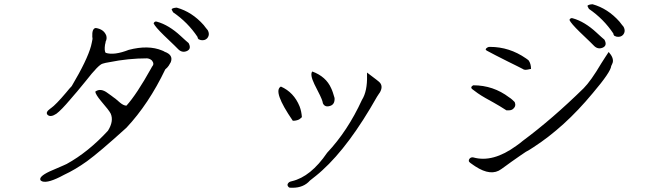

<svg xmlns="http://www.w3.org/2000/svg" viewBox="-20 -826 3040 905"><path d="M956 -645Q945 -634 927 -637Q927 -637 924 -638Q921 -639 916 -641Q911 -646 911 -652Q865 -721 796 -768Q788 -782 789 -783Q795 -789 813 -790Q885 -770 940 -708Q945 -701 950 -695Q955 -689 959 -684Q971 -662 956 -645ZM860 -585Q837 -576 819 -595Q817 -598 753 -659Q711 -700 704 -716Q709 -727 719 -724Q748 -716 776 -699Q804 -682 831 -657Q845 -644 854.5 -635.5Q864 -627 869 -623Q884 -595 860 -585ZM282 -2Q207 39 179 29Q177 28 175.5 27Q174 26 172 25Q159 8 214 -18Q220 -20 229 -24.5Q238 -29 251 -34Q267 -41 277.5 -45.5Q288 -50 294 -53Q345 -81 394 -120.5Q443 -160 489 -210Q517 -255 502 -290Q495 -305 456 -350Q431 -380 429 -394Q454 -413 488 -387Q499 -379 505.5 -374.5Q512 -370 514 -368Q520 -365 546 -342Q563 -328 576 -328Q624 -381 693 -505V-506L695 -508V-509L696 -510V-511L697 -512Q709 -525 696 -541Q686 -550 673 -551Q585 -551 496 -533Q476 -530 464 -526Q445 -522 385 -445Q355 -408 343 -394Q338 -388 330 -379Q322 -370 312 -358Q269 -307 246 -290Q219 -272 205 -284Q192 -296 217 -314Q218 -315 218.5 -315Q219 -315 220 -316Q243 -332 292 -390Q300 -400 306.5 -407.5Q313 -415 318 -420Q391 -543 409 -609Q411 -618 413 -626.5Q415 -635 416 -642Q416 -644 416 -646Q416 -648 415 -652Q413 -693 432 -694Q470 -688 481 -658Q485 -643 478 -630Q478 -626 475 -615Q471 -587 478 -577Q518 -564 587 -591Q679 -615 744 -588Q752 -585 756 -582Q798 -567 785 -533Q781 -525 775 -516Q769 -507 759 -499Q681 -336 576 -224Q512 -166 465.5 -126.5Q419 -87 390 -66Q362 -46 335 -30Q308 -14 282 -2Z M1533 -326Q1511 -320 1502 -339Q1501 -341 1501 -343.5Q1501 -346 1500 -348Q1496 -364 1462 -429Q1440 -475 1452 -489Q1517 -465 1541 -410Q1545 -402 1549 -390Q1553 -378 1557 -364Q1559 -332 1533 -326ZM1441 25Q1411 59 1359 59Q1355 59 1351 59Q1347 59 1343 58Q1327 45 1344 32Q1347 30 1350 29.5Q1353 29 1356 28Q1445 7 1522 -106Q1619 -209 1686 -355Q1712 -396 1710 -471V-484Q1738 -463 1753.5 -451Q1769 -439 1771 -436Q1786 -418 1771 -391Q1768 -387 1764.5 -381.5Q1761 -376 1757 -370Q1626 -138 1499 -23Q1485 -10 1470 2Q1455 14 1441 25ZM1390 -263Q1375 -256 1360 -257Q1264 -397 1304 -418Q1365 -391 1392 -325Q1397 -312 1399.5 -299.5Q1402 -287 1403 -274Q1403 -274 1400 -271Q1397 -268 1390 -263Z M2916 -661Q2905 -650 2887 -653Q2887 -653 2884 -654Q2881 -655 2876 -657Q2871 -662 2871 -668Q2825 -737 2756 -784Q2748 -798 2749 -799Q2755 -805 2773 -806Q2845 -786 2900 -724Q2905 -717 2910 -711Q2915 -705 2919 -700Q2931 -678 2916 -661ZM2820 -601Q2797 -592 2779 -611Q2777 -614 2713 -675Q2671 -716 2664 -732Q2669 -743 2679 -740Q2708 -732 2736 -715Q2764 -698 2791 -673Q2805 -660 2814.5 -651.5Q2824 -643 2829 -639Q2844 -611 2820 -601ZM2472 -499Q2452 -494 2444 -501Q2434 -506 2416.5 -515Q2399 -524 2374 -536Q2308 -569 2275 -587Q2263 -593 2277 -602Q2284 -606 2290 -605Q2381 -605 2459 -551Q2463 -549 2466 -546Q2469 -543 2472 -541Q2483 -525 2483 -501Q2482 -501 2479 -500.5Q2476 -500 2472 -499ZM2343 -29Q2295 7 2220 -42Q2216 -44 2210.5 -48.5Q2205 -53 2197 -58Q2184 -67 2194 -79Q2201 -86 2211 -84Q2303 -58 2414 -139Q2421 -144 2428.5 -149.5Q2436 -155 2444 -162Q2583 -265 2731 -410Q2765 -444 2814 -527Q2825 -544 2833.5 -557.5Q2842 -571 2849 -581Q2874 -553 2868 -531Q2867 -527 2865 -523.5Q2863 -520 2861 -515Q2859 -487 2774 -387Q2706 -305 2636.5 -242Q2567 -179 2496 -133Q2486 -126 2476.5 -120.5Q2467 -115 2458 -110Q2447 -103 2430 -91Q2413 -79 2390 -63Q2374 -52 2362.5 -43Q2351 -34 2343 -29ZM2399 -313Q2391 -306 2379 -306H2367Q2360 -311 2335 -326Q2310 -341 2268 -364Q2247 -376 2232 -386.5Q2217 -397 2207 -405Q2196 -413 2206 -421Q2210 -423 2211 -424Q2305 -424 2380 -367Q2388 -362 2394.5 -356Q2401 -350 2406 -345Q2414 -326 2399 -313Z"/></svg>

Font: New Tegomin
Style: Regular
Weight: 400
Designer: Kyosuke Nagai
Version: Version 1.000